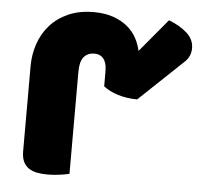

<svg xmlns="http://www.w3.org/2000/svg" viewBox="-48 -674 775 734"><g transform="rotate(5 339.5 -307.0)"><path d="M347 -398Q347 -410 345.5 -422Q344 -434 338.5 -444Q333 -454 323.5 -460Q314 -466 299 -466Q273 -466 258.5 -448.5Q244 -431 244 -392V0Q233 3 208.5 6.5Q184 10 161 10Q139 10 120.5 6.5Q102 3 88.5 -6Q75 -15 67.5 -30.5Q60 -46 60 -71V-397Q60 -442 74 -483Q88 -524 116 -555.5Q144 -587 186 -605.5Q228 -624 283 -624Q326 -624 358.5 -612.5Q391 -601 413.5 -582Q436 -563 448.5 -539Q461 -515 466 -491L572 -618Q614 -602 641.5 -577.5Q669 -553 669 -519Q669 -489 648 -468L477 -306Q438 -306 403.5 -316.5Q369 -327 347 -345Z"/></g></svg>

Font: Baloo Bhaijaan
Style: Regular
Weight: 400
Designer: Devika Bhansali and Ek Type
Foundry: Ek Type
Version: Version 1.443;PS 1.000;hotconv 16.6.51;makeotf.lib2.5.65220;